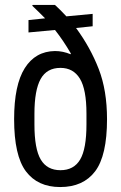

<svg xmlns="http://www.w3.org/2000/svg" viewBox="-20 -743 488 775"><path d="M223 12Q132 12 84.5 -51.5Q37 -115 37 -262Q37 -400 80 -468Q123 -536 202 -537Q234 -537 265 -524L266 -527Q236 -579 202 -622L95 -612V-662L162 -669Q149 -682 136 -695Q123 -708 110 -720L112 -723H202Q212 -714 225 -701Q238 -688 248 -677L354 -687V-637L287 -630Q345 -551 378.5 -464.5Q412 -378 412 -262Q412 -115 364 -51.5Q316 12 223 12ZM224 -56Q278 -56 303.5 -99Q329 -142 329 -241V-284Q329 -382 302.5 -425.5Q276 -469 224 -469Q169 -469 144 -424Q119 -379 119 -284V-241Q119 -142 144.5 -99Q170 -56 224 -56Z"/></svg>

Font: Archivo Condensed
Style: Regular
Weight: 400
Width: 3
Designer: Hector Gatti
Foundry: Omnibus-Type
Version: Version 2.001; ttfautohint (v1.8.3)